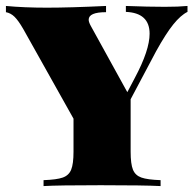

<svg xmlns="http://www.w3.org/2000/svg" viewBox="-21 -628 658 648"><path d="M611.8 -607.9V-587.9Q588.9 -576.7 563.7 -545.4Q538.6 -514.2 505.9 -455.1L419.9 -293V-116.2Q419.9 -74.7 427.7 -55.4Q435.5 -36.1 456.1 -28.8Q476.6 -21.5 521 -20V0Q465.3 -2.9 318.8 -2.9Q174.3 -2.9 126 0V-20Q170.4 -21.5 190.9 -28.8Q211.4 -36.1 219.2 -55.4Q227.1 -74.7 227.1 -116.2V-227.5L57.1 -530.8Q41 -558.6 28.1 -571.3Q15.1 -584 -1 -586.9V-607.9Q60.5 -602.1 137.2 -602.1Q214.8 -602.1 336.9 -607.9V-586.9Q278.3 -586.9 278.3 -561.5Q278.3 -553.7 285.2 -541L408.7 -316.9L434.1 -365.2Q483.9 -458.5 483.9 -514.2Q483.9 -584.5 403.8 -587.9V-607.9Q479.5 -605 535.2 -605Q582 -605 611.8 -607.9Z"/></svg>

Font: TypoPRO Playfair Display SC
Style: Regular
Weight: 900
Designer: Claus Eggers Sørensen
Foundry: Claus Eggers Sørensen
Version: Version 1.004;PS 001.004;hotconv 1.0.70;makeotf.lib2.5.58329